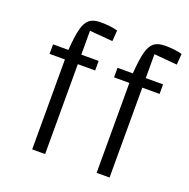

<svg xmlns="http://www.w3.org/2000/svg" viewBox="-122 -791 891 907"><g transform="rotate(20 324.0 -337.5)"><path d="M199 -620V-500H286V-452H199V0H134V-452H57V-500H134Q139 -570 148.5 -607Q158 -644 177.5 -659.5Q197 -675 233 -675Q282 -675 319 -665L315 -610ZM523 -620V-500H610V-452H523V0H458V-452H381V-500H458Q463 -570 472.5 -607Q482 -644 501.5 -659.5Q521 -675 557 -675Q606 -675 643 -665L639 -610Z"/></g></svg>

Font: Changa ExtraLight
Style: Regular
Weight: 275
Designer: Eduardo Rodriguez Tunni
Foundry: Eduardo Rodriguez Tunni
Version: Version 2.002; ttfautohint (v1.5) -l 8 -r 50 -G 200 -x 14 -H